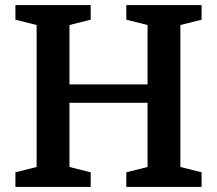

<svg xmlns="http://www.w3.org/2000/svg" viewBox="-20 -740 859 760"><path d="M778 -662V-720H480V-662L564 -641V-406H255V-641L339 -662V-720H41V-662L125 -641V-79L41 -58V0H339V-58L255 -79V-333H564V-79L480 -58V0H778V-58L694 -79V-641Z"/></svg>

Font: Domine
Style: Bold
Weight: 700
Designer: Pablo Impallari, Rodrigo Fuenzalida, Brenda Gallo
Foundry: Pablo Impallari, Rodrigo Fuenzalida, Brenda Gallo
Version: Version 2.000